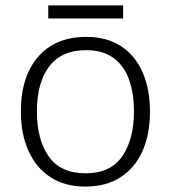

<svg xmlns="http://www.w3.org/2000/svg" viewBox="-20 -678 630 708"><path d="M533 -267Q533 -183 505.5 -121Q478 -59 424.5 -24.5Q371 10 294 10Q220 10 167 -24Q114 -58 85.5 -120.5Q57 -183 57 -267Q57 -396 121 -469Q185 -542 298 -542Q374 -542 426.5 -507.5Q479 -473 506 -411Q533 -349 533 -267ZM116 -267Q116 -164 159.5 -101.5Q203 -39 295 -39Q388 -39 431 -102Q474 -165 474 -267Q474 -333 456 -384Q438 -435 399 -464Q360 -493 297 -493Q207 -493 161.5 -433Q116 -373 116 -267ZM434 -658V-610H158V-658Z"/></svg>

Font: Noto Sans Sinhala Light
Style: Regular
Weight: 300
Designer: Jelle Bosma - Monotype Design Team
Foundry: Monotype Imaging Inc.
Version: Version 2.006; ttfautohint (v1.8.4.7-5d5b)